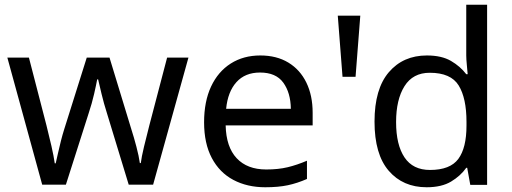

<svg xmlns="http://www.w3.org/2000/svg" viewBox="-20 -780 2160 810"><path d="M431 -303Q418 -344 408.5 -383.5Q399 -423 394 -445H390Q386 -423 377 -383.5Q368 -344 354 -302L258 -1H158L11 -537H102L176 -251Q187 -208 197 -164Q207 -120 211 -91H215Q219 -108 224.5 -133Q230 -158 237 -185.5Q244 -213 251 -235L346 -537H442L534 -235Q545 -201 555.5 -161Q566 -121 570 -92H574Q577 -117 587.5 -161Q598 -205 610 -251L685 -537H775L626 -1H523Z M1078 -546Q1147 -546 1196.5 -516Q1246 -486 1272.5 -431.5Q1299 -377 1299 -304V-251H932Q934 -160 978.5 -112.5Q1023 -65 1103 -65Q1154 -65 1193.5 -74.5Q1233 -84 1275 -102V-25Q1234 -7 1194 1.5Q1154 10 1099 10Q1023 10 964.5 -21Q906 -52 873.5 -113.5Q841 -175 841 -264Q841 -352 870.5 -415Q900 -478 953.5 -512Q1007 -546 1078 -546ZM1077 -474Q1014 -474 977.5 -433.5Q941 -393 934 -321H1207Q1206 -389 1175 -431.5Q1144 -474 1077 -474Z M1500 -714 1480 -456H1425L1405 -714Z M1780 10Q1680 10 1620 -59.5Q1560 -129 1560 -267Q1560 -405 1620.5 -475.5Q1681 -546 1781 -546Q1843 -546 1882.5 -523Q1922 -500 1947 -467H1953Q1952 -480 1949.5 -505.5Q1947 -531 1947 -546V-760H2035V0H1964L1951 -72H1947Q1923 -38 1883 -14Q1843 10 1780 10ZM1794 -63Q1879 -63 1913.5 -109.5Q1948 -156 1948 -250V-266Q1948 -366 1915 -419.5Q1882 -473 1793 -473Q1722 -473 1686.5 -416.5Q1651 -360 1651 -265Q1651 -169 1686.5 -116Q1722 -63 1794 -63Z"/></svg>

Font: Noto Sans Kaithi
Style: Regular
Weight: 400
Designer: Monotype Design Team
Foundry: Monotype Imaging Inc.
Version: Version 2.005; ttfautohint (v1.8.4.7-5d5b)